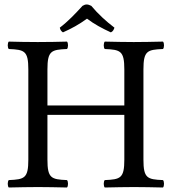

<svg xmlns="http://www.w3.org/2000/svg" viewBox="-20 -832 770 854"><path d="M618 -122V-523C618 -606 635 -611 705 -614C711 -620 711 -641 705 -647C664 -646 613 -645 575 -645C537.7 -645 490 -646 446 -647C440 -641 440 -620 446 -614C516 -611 533 -606 533 -523V-363H191V-523C191 -606 208 -611 278 -614C284 -620 284 -641 278 -647C240 -646 199 -645 148 -645C98 -645 57 -646 19 -647C13 -641 13 -620 19 -614C89 -611 106 -606 106 -523V-122C106 -39 89 -34 19 -31C13 -25 13 -4 19 2C63 1 111.3 0 149 0C185.3 0 234 1 278 2C284 -4 284 -25 278 -31C208 -34 191 -39 191 -122V-321H533V-122C533 -39 516 -34 446 -31C440 -25 440 -4 446 2C491 1 538.9 0 576 0C613.3 0 661 1 705 2C711 -4 711 -25 705 -31C635 -34 618 -39 618 -122ZM386 -806C370.6 -813.7 361 -814.4 347 -806C316 -772 283 -737 246 -709C248 -700 251 -694 260 -688C298 -705 330 -722 367 -749C400 -724 434 -706 473 -688C482.1 -691.8 486.2 -699.9 489 -709C453 -736 416 -770 386 -806Z"/></svg>

Font: Libertinus Math
Style: Regular
Weight: 400
Designer: Philipp H. Poll
Foundry: Khaled Hosny
Version: Version 6.2